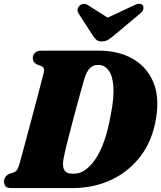

<svg xmlns="http://www.w3.org/2000/svg" viewBox="-22 -958 821 978"><path d="M-1.5 -33.5Q-1.5 -47 6.2 -57.2Q14 -67.5 25.5 -72.5L48.5 -80Q60 -84.5 66.2 -95Q72.5 -105.5 81 -136Q89 -165.5 102.2 -215Q115.5 -264.5 131 -322.2Q146.5 -380 161 -435Q175.5 -490 186.2 -531.5Q197 -573 201 -589Q206.5 -614.5 187.5 -622L166.5 -629.5Q145 -640.5 145 -660.5Q145 -678 156.2 -689Q167.5 -700 189 -700H480Q581.5 -700 653.8 -658.8Q726 -617.5 758.5 -540.8Q791 -464 773 -357Q755.5 -244.5 695.8 -164.8Q636 -85 546 -42.5Q456 0 347.5 0H35.5Q13.5 0 6 -9.5Q-1.5 -19 -1.5 -33.5ZM357.5 -73.5Q412.5 -73.5 463.8 -147.2Q515 -221 542 -372Q560 -462 555.5 -518.2Q551 -574.5 530.5 -600.8Q510 -627 481 -627H474.5Q452 -627 435.8 -610.8Q419.5 -594.5 407.5 -556Q403 -541 392.5 -503.2Q382 -465.5 368.5 -415.8Q355 -366 341.5 -314.8Q328 -263.5 317.5 -220.5Q307 -177.5 302.5 -154Q286 -73.5 344.5 -73.5ZM566 -783.5Q546.5 -767 531.2 -757Q516 -747 496.5 -747Q477 -747 467 -757Q457 -767 446.5 -783.5L378.5 -889Q370.5 -901.5 373.8 -913Q377 -924.5 385.5 -931Q407 -946.5 431 -928.5L526.5 -868L655.5 -928.5Q691 -947 705 -931Q710.5 -924.5 708.2 -912.5Q706 -900.5 690.5 -888Z"/></svg>

Font: Fraunces 72pt Soft Black
Style: Italic
Weight: 900
Italic angle: -16°
Version: Version 1.000;[b76b70a41]